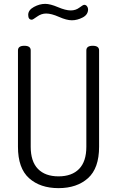

<svg xmlns="http://www.w3.org/2000/svg" viewBox="-20 -968 606 994"><path d="M427 -208V-707Q427 -731 460 -731Q493 -731 493 -707V-208Q493 -97 435.5 -45.5Q378 6 283 6Q188 6 130.5 -45.5Q73 -97 73 -208V-707Q73 -731 106 -731Q139 -731 139 -707V-208Q139 -132 176.5 -93.5Q214 -55 283 -55Q352 -55 389.5 -93.5Q427 -132 427 -208ZM219 -898Q194 -898 172 -882Q150 -866 145 -866Q126 -866 126 -891Q126 -916 155.5 -932Q185 -948 214 -948Q240 -948 280 -931Q320 -914 346 -914Q372 -914 391 -928.5Q410 -943 416 -943Q425 -943 430.5 -935.5Q436 -928 436 -920Q436 -892 408 -877.5Q380 -863 352 -863Q325 -863 285.5 -880.5Q246 -898 219 -898Z"/></svg>

Font: Dosis
Style: Regular
Weight: 400
Designer: Edgar Tolentino, Pablo Impallari, Igino Marini
Foundry: Edgar Tolentino, Pablo Impallari, Igino Marini
Version: Version 1.007